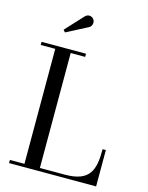

<svg xmlns="http://www.w3.org/2000/svg" viewBox="-140 -1061 885 1147"><g transform="rotate(15 302.0 -487.5)"><path d="M283 -908.5C299.5 -917 306 -941 296.5 -957.5C287 -974 260.5 -984.5 240.5 -963L139.5 -854L151.5 -840.5ZM569.5 0V-225H549.5C549.5 -98 528 -19.5 371 -19.5H216.5V-730.5H306V-750H31V-730.5H121V-19.5H31V0Z"/></g></svg>

Font: Bodoni* 11
Style: Regular
Weight: 400
Version: Version 2.3